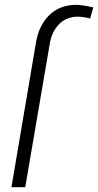

<svg xmlns="http://www.w3.org/2000/svg" viewBox="-20 -782 410 802"><path d="M27.8 0 128.4 -593.3Q139.2 -672.4 184.6 -717.5Q230 -762.7 301.3 -761.7Q325.7 -761.2 369.6 -751L356.4 -704.6Q332.5 -711.4 305.7 -712.4Q256.8 -712.4 225.6 -679.7Q194.3 -647 187 -594.2L85.4 0Z"/></svg>

Font: Roboto Light
Style: Italic
Weight: 300
Italic angle: -12°
Designer: Google
Version: Version 2.134; 2016; ttfautohint (v1.6)